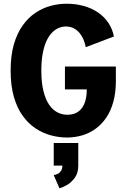

<svg xmlns="http://www.w3.org/2000/svg" viewBox="-20 -726 690 1029"><path d="M338.5 11Q295.5 11 252.2 -0.8Q209 -12.5 170.5 -38Q132 -63.5 101.8 -105.2Q71.5 -147 54.2 -207.2Q37 -267.5 37 -348Q37 -428 54.2 -487.8Q71.5 -547.5 101.2 -589.2Q131 -631 169.2 -656.8Q207.5 -682.5 250.2 -694.2Q293 -706 336.5 -706Q386 -706 429 -694Q472 -682 505.2 -659.2Q538.5 -636.5 560.5 -604Q582.5 -571.5 590.5 -530.5L439.5 -473Q436 -494.5 427.5 -514.2Q419 -534 405.8 -549.8Q392.5 -565.5 374.2 -574.8Q356 -584 333 -584Q313 -584 293.8 -575.8Q274.5 -567.5 257.8 -550Q241 -532.5 228.5 -505Q216 -477.5 208.8 -438.5Q201.5 -399.5 201.5 -348Q201.5 -283.5 212.8 -238.2Q224 -193 243.2 -165Q262.5 -137 287.5 -124Q312.5 -111 340 -111Q367 -111 386.5 -120.2Q406 -129.5 419 -147Q432 -164.5 438.5 -189.5Q445 -214.5 445 -247H328V-369.5H601V-293Q601 -230 587.5 -180.8Q574 -131.5 549.5 -95.5Q525 -59.5 492.2 -35.8Q459.5 -12 420.2 -0.5Q381 11 338.5 11ZM298.5 283 268 212.5Q280 210.5 290.5 205Q301 199.5 307.8 188.5Q314.5 177.5 314.5 159.5L399.5 161.5Q399.5 201 381 226.5Q362.5 252 338.8 265.5Q315 279 298.5 283ZM268 161.5V40.5H399.5V161.5Z"/></svg>

Font: Trispace Thin
Style: Bold
Weight: 700
Version: Version 1.210